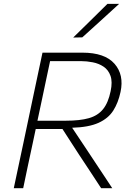

<svg xmlns="http://www.w3.org/2000/svg" viewBox="-20 -990 698 1010"><path d="M52.5 0Q65 -59.5 77 -115.5Q89 -171.5 103 -237.5L152.5 -472.5Q167 -540 178.8 -596.8Q190.5 -653.5 203.5 -713H413.5Q531 -713 582.2 -654.8Q633.5 -596.5 614 -506Q602 -449.5 575.8 -408.2Q549.5 -367 498.2 -343.8Q447 -320.5 359.5 -318L436.5 -202.5Q458 -170 482.2 -133.5Q506.5 -97 529.5 -62.2Q552.5 -27.5 570.5 0H512Q481.5 -47 452.5 -90.8Q423.5 -134.5 395.5 -177L308.5 -311.5H168L152 -236Q138 -171.5 126.2 -115.8Q114.5 -60 102 0ZM406 -668.5H243.5Q233 -619.5 223 -572Q213 -524.5 201.5 -470L177 -355H326.5Q400.5 -355 447.8 -368.5Q495 -382 522.2 -415.8Q549.5 -449.5 562 -510.5Q572.5 -560 561.2 -591.2Q550 -622.5 525 -639.2Q500 -656 468.2 -662.2Q436.5 -668.5 406 -668.5ZM365 -792.5Q411.5 -838 455.5 -881.2Q499.5 -924.5 545 -969.5H606.5Q558 -925 509.8 -881.2Q461.5 -837.5 413 -793.5Z"/></svg>

Font: Commissioner ExtraLight
Style: Italic
Weight: 200
Italic angle: -12°
Designer: Kostas Bartsokas
Foundry: Kostas Bartsokas
Version: Version 1.000; ttfautohint (v1.8.3)